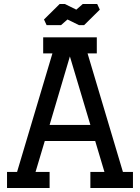

<svg xmlns="http://www.w3.org/2000/svg" viewBox="-20 -936 697 956"><path d="M430 0V-80H500L454 -234H203L157 -80H227V0H15V-80H65L241 -670H195V-750H462V-670H416L592 -80H642V0ZM328 -655 227 -314H430ZM399 -811H373L316 -839L284 -811H212L199 -839L277 -916H303L360 -888L392 -916H464L477 -888Z"/></svg>

Font: Graduate
Style: Regular
Weight: 400
Version: Version 1.001